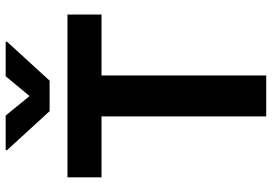

<svg xmlns="http://www.w3.org/2000/svg" viewBox="-162 -805 967 683"><g transform="rotate(-90 321.5 -463.5)"><path d="M32.2 -707H611.3V-585.9H394.5V0H249V-585.9H32.2ZM321.3 -841.8 391.6 -926.8H514.6V-921.9L376 -770.5H267.6L128.9 -921.9V-926.8H252Z"/></g></svg>

Font: WEMIX Pretendard
Style: Bold
Weight: 700
Designer: Base glyphs from Inter by Rasmus Andersson; Hangeul glyphs from Noto Sans CJK(Source Han Sans) by Jang Soo-young and Kan
Foundry: Kil Hyung-jin
Version: Version 1.000